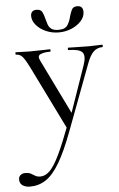

<svg xmlns="http://www.w3.org/2000/svg" viewBox="-94 -626 587 948"><g transform="rotate(-5 200.0 -152.5)"><path d="M431.4 -386Q434.2 -386 434.2 -380Q434.2 -374 431.4 -374Q406.2 -374 388 -357Q369.8 -340 354.2 -297.4L232 28Q196 124 162.9 179.5Q129.8 235 94.6 258Q59.4 281 15.8 281Q-5.2 281 -20.1 271.3Q-35 261.6 -35 241.6Q-35 227.2 -25.3 219.7Q-15.6 212.2 -3.8 212.2Q15.6 212.2 26 217.9Q36.4 223.6 46 229.7Q55.6 235.8 71.6 235.8Q96.4 235.8 118.8 213.3Q141.2 190.8 167 136.9Q192.8 83 227.8 -10.2L227.2 18.4L69.2 -303Q47.2 -347 34.7 -360.5Q22.2 -374 3.4 -374Q1.2 -374 1.2 -380Q1.2 -386 3.4 -386Q19.4 -386 36.7 -385Q54 -384 70 -384Q102.8 -384 127.8 -385Q152.8 -386 173.2 -386Q175.4 -386 175.4 -380Q175.4 -374 173.2 -374Q141.4 -374 124.6 -366Q107.8 -358 119.6 -335L257 -53.4L233.8 -12L332 -294.4Q347.4 -339.4 331.7 -356.7Q316 -374 263 -374Q261 -374 261 -380Q261 -386 263 -386Q287 -386 308.5 -385Q330 -384 364 -384Q385.6 -384 399.1 -385Q412.6 -386 431.4 -386ZM223.4 -477.8Q257.2 -477.8 269.1 -497Q281 -516.2 285.8 -538.4Q290.8 -556.4 297.9 -571.2Q305 -586 324.8 -586Q340 -586 347 -578.2Q354 -570.4 354 -555.8Q354 -531.4 335.4 -510.7Q316.8 -490 287.3 -477.5Q257.8 -465 224.4 -465Q190.2 -465 160.6 -478Q131 -491 112.8 -512.5Q94.6 -534 94.6 -557.4Q94.6 -571.2 102 -578.6Q109.4 -586 123.2 -586Q144.4 -586 151.6 -572.1Q158.8 -558.2 163.6 -537.6Q167.2 -524.6 171.6 -510.4Q176 -496.2 187.9 -487Q199.8 -477.8 223.4 -477.8Z"/></g></svg>

Font: Cormorant Light
Style: Regular
Weight: 300
Designer: Christian Thalmann (Catharsis Fonts)
Foundry: Catharsis Fonts
Version: Version 4.000